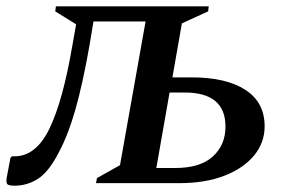

<svg xmlns="http://www.w3.org/2000/svg" viewBox="-40 -580 901 608"><path d="M243 -434Q222 -315 199 -234Q176 -153 147 -99Q115 -36 80.5 -14Q46 8 7 8Q-13 8 -17 3Q-21 -2 -19 -16L-7 -80L-2 -85H6Q74 -85 116.5 -172.5Q159 -260 189 -435L201 -503L135 -544L137 -560H621L619 -544L536 -506L506 -335H567Q676 -335 737 -295.5Q798 -256 798 -180Q798 -128 764.5 -87.5Q731 -47 670.5 -23.5Q610 0 527 0H264L267 -16L340 -57L421 -512H256ZM455 -48H515Q594 -48 634 -84.5Q674 -121 674 -179Q674 -287 545 -287H497Z"/></svg>

Font: Spectral SC SemiBold
Style: Italic
Weight: 600
Italic angle: -10°
Designer: Jean-Baptiste Levee
Foundry: Production Type
Version: Version 2.001